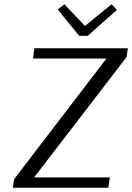

<svg xmlns="http://www.w3.org/2000/svg" viewBox="-20 -875 616 895"><path d="M249 -831 280 -855 376 -754 500 -855 525 -829 389 -708H349ZM570 -609 139 -48H492L485 0H40L46 -40L476 -602H134L140 -650H576Z"/></svg>

Font: Arsenal SC
Style: Italic
Weight: 400
Italic angle: -9.10001°
Designer: Andrij Shevchenko
Foundry: Stairsfor
Version: Version 2.001; ttfautohint (v1.8.4.7-5d5b)